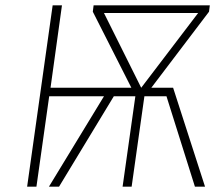

<svg xmlns="http://www.w3.org/2000/svg" viewBox="-20 -702 843 722"><path d="M769 -682 766 -658 549 -372H631L751 0H713L606 -340H523L475 0H441L489 -340H408L202 0H164L371 -340H165L117 0H82L178 -682H213L170 -372H474L329 -658L332 -682ZM371 -653 511 -372 725 -653Z"/></svg>

Font: Fira Sans UltraLight
Style: Italic
Weight: 200
Italic angle: -8°
Designer: Carrois Corporate & Edenspiekermann AG
Foundry: Carrois Corporate GbR & Edenspiekermann AG
Version: Version 4.203;PS 004.203;hotconv 1.0.88;makeotf.lib2.5.64775